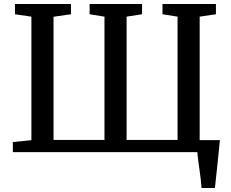

<svg xmlns="http://www.w3.org/2000/svg" viewBox="-20 -763 1158 963"><path d="M991 180Q989.5 160 986.8 136.2Q984 112.5 980.5 87.8Q977 63 974 40.2Q971 17.5 969.5 0L925 -60H1083Q1081 -41 1078.5 -16.8Q1076 7.5 1073.5 34Q1071 60.5 1068 86.8Q1065 113 1062.5 137Q1060 161 1058 180ZM44.5 0V-50.5L137.5 -60V-679.5L55 -691.5V-743H336V-691.5L248.5 -679V-61H504V-679.5L429.5 -691.5V-743H692.5V-691.5L615 -679.5V-61H870.5V-679.5L795 -691.5V-743H1063V-691.5L981.5 -679.5V-60.5L1073 -50.5V0Z"/></svg>

Font: Merriweather 20pt Medium
Style: Regular
Weight: 500
Version: Version 2.100